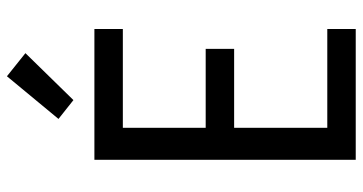

<svg xmlns="http://www.w3.org/2000/svg" viewBox="-260 -760 1021 540"><g transform="rotate(-90 250.0 -490.5)"><path d="M70 0V-735H438V-655H160V-422H382V-342H160V-80H438V0ZM238 -794 185 -836 305 -981 370 -929Z"/></g></svg>

Font: Iosevka Custom Medium
Style: Regular
Weight: 500
Monospace: yes
Designer: Belleve Invis
Foundry: Belleve Invis
Version: Version 32.5.0; ttfautohint (v1.8.4)